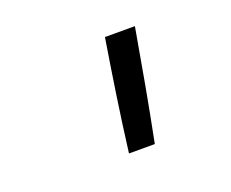

<svg xmlns="http://www.w3.org/2000/svg" viewBox="-65 -873 631 524"><g transform="rotate(-20 250.0 -611.5)"><path d="M231 -451Q241 -531 253 -611.5Q265 -692 278 -772H365Q351 -691 336.5 -611Q322 -531 306 -451Z"/></g></svg>

Font: Iosevka Slab Oblique
Style: Regular
Weight: 400
Italic angle: -9°
Monospace: yes
Designer: Belleve Invis
Foundry: Belleve Invis
Version: Version 11.1.1; ttfautohint (v1.8.3)